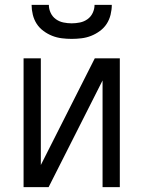

<svg xmlns="http://www.w3.org/2000/svg" viewBox="-20 -770 590 790"><path d="M77 0V-530H148V-91L370 -530H473V0H402V-439L180 0ZM275 -610Q255 -610 234.5 -612.5Q214 -615 195 -622.5Q176 -630 159 -642.5Q142 -655 131 -672Q120 -689 115 -709.5Q110 -730 110 -750H181Q181 -733 188.5 -717Q196 -701 210 -691Q224 -681 241 -677.5Q258 -674 275 -674Q292 -674 309 -677.5Q326 -681 340 -691Q354 -701 361.5 -717Q369 -733 369 -750H440Q440 -730 435 -709.5Q430 -689 419 -672Q408 -655 391 -642.5Q374 -630 355 -622.5Q336 -615 315.5 -612.5Q295 -610 275 -610Z"/></svg>

Font: Lode
Style: Regular
Weight: 400
Monospace: yes
Designer: Belleve Invis
Foundry: Belleve Invis
Version: Version 29.2.0; ttfautohint (v1.8.3)